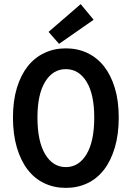

<svg xmlns="http://www.w3.org/2000/svg" viewBox="-20 -901 640 933"><path d="M300 12Q243 12 195.5 -10.5Q148 -33 114.5 -76.5Q81 -120 62 -184Q43 -248 43 -330Q43 -411 62 -473.5Q81 -536 114.5 -578.5Q148 -621 195.5 -643.5Q243 -666 300 -666Q357 -666 404.5 -643.5Q452 -621 485.5 -578.5Q519 -536 538 -473.5Q557 -411 557 -330Q557 -248 538 -184Q519 -120 485.5 -76.5Q452 -33 404.5 -10.5Q357 12 300 12ZM300 -89Q363 -89 400.5 -151.5Q438 -214 438 -330Q438 -443 400.5 -504Q363 -565 300 -565Q237 -565 199.5 -504Q162 -443 162 -330Q162 -214 199.5 -151.5Q237 -89 300 -89ZM267 -688 216 -746 372 -881 435 -805Z"/></svg>

Font: Source Code Pro Semibold
Style: Regular
Weight: 600
Monospace: yes
Designer: Paul D. Hunt, Teo Tuominen
Foundry: Adobe Systems Incorporated
Version: Version 2.030;PS 1.000;hotconv 16.6.51;makeotf.lib2.5.65220